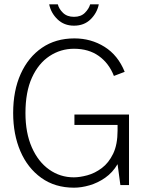

<svg xmlns="http://www.w3.org/2000/svg" viewBox="-20 -858 672 890"><path d="M323 12Q235 12 171.5 -33.5Q108 -79 74.5 -157Q41 -235 41 -334Q41 -438 76 -515.5Q111 -593 174.5 -636.5Q238 -680 325 -680Q402 -680 464.5 -641Q527 -602 558 -525L508 -506Q485 -565 438 -598.5Q391 -632 323 -632Q261 -632 209.5 -598Q158 -564 128 -498Q98 -432 98 -334Q98 -242 127.5 -175Q157 -108 208 -72Q259 -36 322 -36Q350 -36 385 -45.5Q420 -55 452 -79Q484 -103 504.5 -145.5Q525 -188 525 -253V-279H325V-327H578V0H538L525 -97Q502 -58 467.5 -34Q433 -10 395 1Q357 12 323 12ZM323 -739Q277 -739 246.5 -768.5Q216 -798 208 -838H248Q253 -817 272 -798.5Q291 -780 323 -780Q355 -780 373.5 -798.5Q392 -817 398 -838H438Q430 -798 400 -768.5Q370 -739 323 -739Z"/></svg>

Font: Atkinson Hyperlegible Mono ExtraLight
Style: Regular
Weight: 200
Monospace: yes
Designer: Elliott Scott, Megan Eiswerth, Linus Boman, Theodore Petrosky, Letters from Sweden
Foundry: Applied Design Works, Letters from Sweden
Version: Version 2.001